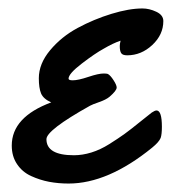

<svg xmlns="http://www.w3.org/2000/svg" viewBox="-20 -415 406 454"><path d="M366.2 -365.2Q366.2 -333 340.1 -308.6Q314 -284.2 280.8 -284.2Q270 -284.2 266.6 -289.3Q263.2 -294.4 263.2 -306.2Q263.2 -311 265.1 -318.8Q247.6 -313 225.1 -299.8Q204.6 -288.6 173.3 -264.6Q142.1 -240.7 142.1 -229Q142.1 -225.1 151.9 -225.1Q165 -225.1 189 -233.2Q212.9 -241.2 225.1 -241.2Q231.9 -241.2 234.9 -240.2Q241.2 -236.8 248.5 -225.3Q255.9 -213.9 255.9 -208Q255.9 -200.7 238.8 -186Q230.5 -179.2 214.4 -173.6Q198.2 -168 192.9 -165Q89.8 -107.4 89.8 -85.9Q89.8 -47.9 154.8 -47.9Q174.8 -47.9 196 -54.4Q217.3 -61 238.3 -74.2Q259.3 -87.4 274.2 -98.1Q289.1 -108.9 310.1 -126Q331.1 -143.1 338.9 -148.9Q346.2 -153.8 350.1 -153.8Q362.8 -153.8 362.8 -115.2Q362.8 -97.2 359.9 -88.9Q356 -79.1 339.8 -65.9Q235.4 19 142.1 19Q118.2 19 96.2 14.9Q74.2 10.7 53.5 1.2Q32.7 -8.3 20.3 -26.9Q7.8 -45.4 7.8 -70.8Q7.8 -138.2 101.1 -172.9Q82.5 -181.2 77.1 -194.1Q71.8 -207 71.8 -230Q71.8 -264.2 98.4 -296.1Q125 -328.1 163.6 -348.9Q202.1 -369.6 243.7 -382.3Q285.2 -395 316.9 -395Q333 -395 349.6 -387.2Q366.2 -379.4 366.2 -365.2Z"/></svg>

Font: Yellowtail
Style: Regular
Weight: 400
Designer: Astigmatic (AOETI)
Foundry: Astigmatic (AOETI)
Version: Version 1.000